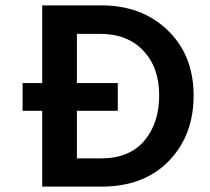

<svg xmlns="http://www.w3.org/2000/svg" viewBox="-20 -694 782 714"><path d="M418 -282H266V-105H355Q461 -105 516.5 -170.5Q572 -236 572 -339.5Q572 -443 513 -505.5Q454 -568 353 -568H266V-385H418ZM357 0H137V-282H64V-385H137V-674H357Q508 -674 604 -581Q700 -488 700 -339Q700 -190 607.5 -95Q515 0 357 0Z"/></svg>

Font: Hind Mysuru SemiBold
Style: Regular
Weight: 600
Designer: Manushi Parikh, Hitesh Malaviya
Foundry: Indian Type Foundry
Version: Version 0.703;PS 1.0;hotconv 1.0.86;makeotf.lib2.5.63406